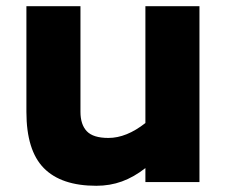

<svg xmlns="http://www.w3.org/2000/svg" viewBox="-20 -586 732 618"><path d="M622 -566V0H448V-45Q411 -16 372.5 -2Q334 12 290 12Q177 12 121 -45Q65 -102 65 -226V-566H239V-226Q239 -185 259.5 -163.5Q280 -142 329 -142Q387 -142 448 -190V-566Z"/></svg>

Font: Biryani Heavy
Style: Regular
Weight: 900
Designer: Dan Reynolds and Mathieu Réguer
Foundry: Dan Reynolds and Mathieu Réguer
Version: Version 1.003; ttfautohint (v1.1) -l 5 -r 5 -G 72 -x 0 -D la